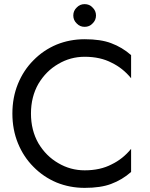

<svg xmlns="http://www.w3.org/2000/svg" viewBox="-20 -900 725 930"><path d="M166 -206Q203 -144 262 -110Q321 -75 390 -75Q466 -75 521 -104Q575 -130 615 -179V-67Q572 -29 518 -9Q468 10 390 10Q318 10 254 -16Q190 -43 142 -92Q94 -140 67 -206Q40 -272 40 -350Q40 -428 67 -494Q94 -560 142 -608Q190 -657 254 -684Q318 -710 390 -710Q468 -710 518 -691Q572 -671 615 -633V-521Q575 -570 521 -596Q466 -625 390 -625Q321 -625 262 -590Q203 -556 166 -494Q130 -431 130 -350Q130 -269 166 -206ZM352 -864Q367 -880 390 -880Q413 -880 428 -864Q445 -848 445 -825Q445 -802 428 -786Q413 -770 390 -770Q367 -770 352 -786Q335 -802 335 -825Q335 -848 352 -864Z"/></svg>

Font: jost-mod-400
Style: Regular
Weight: 400
Version: Version 3.200; ttfautohint (v0.97) -l 8 -r 50 -G 200 -x 14 -